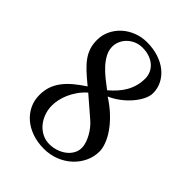

<svg xmlns="http://www.w3.org/2000/svg" viewBox="-205 -800 921 921"><g transform="rotate(45 255.0 -340.0)"><path d="M247.1 -695.8Q289.1 -695.8 324.5 -684.3Q359.9 -672.9 385.5 -652.3Q411.1 -631.8 425.5 -603.8Q439.9 -575.7 439.9 -543Q439.9 -522 427.7 -497.8Q415.5 -473.6 395.5 -450.7Q375.5 -427.7 349.6 -408.4Q323.7 -389.2 296.9 -377.9Q336.9 -352.5 366.9 -323.7Q397 -294.9 416.7 -266.4Q436.5 -237.8 446.3 -211.2Q456.1 -184.6 456.1 -164.1Q456.1 -127 440.4 -94.2Q424.8 -61.5 397.9 -36.9Q371.1 -12.2 335 2Q298.8 16.1 257.8 16.1Q214.4 16.1 178 3.4Q141.6 -9.3 115.5 -31.7Q89.4 -54.2 74.7 -84.7Q60.1 -115.2 60.1 -150.9Q60.1 -183.6 69.3 -210Q78.6 -236.3 96.2 -259.3Q113.8 -282.2 138.7 -303Q163.6 -323.7 194.8 -344.2Q161.1 -371.6 137.2 -394Q113.3 -416.5 98.1 -438.2Q83 -460 75.9 -482.9Q68.8 -505.9 68.8 -534.2Q68.8 -567.4 83 -596.9Q97.2 -626.5 121.3 -648.4Q145.5 -670.4 178 -683.1Q210.4 -695.8 247.1 -695.8ZM273.9 -397Q294.4 -414.6 311 -433.1Q327.6 -451.7 339.4 -472.4Q351.1 -493.2 357.4 -516.4Q363.8 -539.6 363.8 -565.9Q363.8 -585.9 356 -603.5Q348.1 -621.1 333.5 -634Q318.8 -647 297.6 -654.5Q276.4 -662.1 250 -662.1Q226.6 -662.1 206.8 -653.6Q187 -645 172.9 -631.1Q158.7 -617.2 150.9 -599.4Q143.1 -581.5 143.1 -563Q143.1 -538.1 155.3 -515.1Q167.5 -492.2 186.5 -471.4Q205.6 -450.7 228.8 -432.1Q252 -413.6 273.9 -397ZM217.8 -325.2Q196.3 -306.2 181.2 -284.4Q166 -262.7 156.5 -240.7Q147 -218.8 142.6 -197.8Q138.2 -176.8 138.2 -159.2Q138.2 -129.9 147.7 -104.2Q157.2 -78.6 173.8 -59.3Q190.4 -40 212.6 -29.1Q234.9 -18.1 259.8 -18.1Q285.2 -18.1 307.9 -25.9Q330.6 -33.7 347.4 -46.9Q364.3 -60.1 374 -77.9Q383.8 -95.7 383.8 -116.2Q383.8 -130.9 378.4 -147.5Q373 -164.1 364 -180.7Q355 -197.3 343 -212.4Q331.1 -227.5 317.9 -238.8Z"/></g></svg>

Font: Tunjung putih
Style: Regular
Weight: 400
Designer: R.S. Wihananto
Foundry: R.S. Wihananto
Version: Version 2.0.1